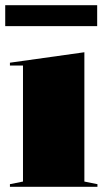

<svg xmlns="http://www.w3.org/2000/svg" viewBox="-28 -715 403 735"><path d="M10 0V-10L60 -20V-464H10V-475L295 -515V-20L345 -10V0ZM-8 -615V-695H344V-615Z"/></svg>

Font: Kalnia
Style: Bold
Weight: 700
Designer: Frida Medrano
Foundry: Frida Medrano
Version: Version 1.105